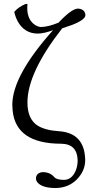

<svg xmlns="http://www.w3.org/2000/svg" viewBox="-20 -718 481 967"><path d="M259.8 229Q190.4 229 167 198.7Q161.1 189.9 161.1 182.1Q161.1 156.2 187.5 149.9Q192.4 148.9 195.8 148.9Q233.4 149.4 253.9 174.8Q265.6 187.5 301.8 188Q340.8 188 360.8 142.6Q371.1 118.2 371.1 88.9Q368.7 7.3 289.1 5.9Q59.1 5.9 43.5 -162.6Q42 -176.8 42 -190.9Q43 -337.9 247.1 -565.9Q201.7 -549.3 170.9 -548.8Q104 -548.8 69.8 -609.4Q57.6 -631.8 51.8 -658.2Q71.8 -682.1 108.4 -697.8L118.2 -698.2Q117.2 -691.4 117.2 -678.2Q117.2 -616.2 159.7 -590.3Q173.8 -582.5 186 -582Q223.1 -582.5 274.9 -604Q340.8 -674.3 373 -674.8Q408.2 -671.9 410.2 -642.1Q410.2 -618.7 343.8 -592.8Q324.7 -585.4 293 -575.2Q118.2 -351.6 118.2 -202.1Q118.2 -117.2 170.9 -84.5Q209.5 -61.5 276.9 -57.1Q386.2 -49.8 405.3 48.8Q408.7 67.9 409.2 87.9Q409.2 144 364.7 188Q322.3 228.5 259.8 229Z"/></svg>

Font: Linux Libertine Display O
Style: Regular
Weight: 400
Designer: Philipp H. Poll
Foundry: Philipp H. Poll
Version: Version 5.0.9